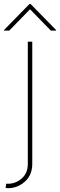

<svg xmlns="http://www.w3.org/2000/svg" viewBox="-43 -759 307 983"><path d="M0 0ZM-2.8 204.5Q-8.9 204.5 -14.2 203.1L-11.4 181.8H-2.8Q37.3 181.8 68.5 154.5Q99.4 127.5 99.4 79.5V-545.5H122.2V79.5Q122.2 137.4 84.5 170.8Q46.9 204.5 -2.8 204.5ZM217.3 -602.3 110.8 -711.6 4.3 -602.3H-22.7V-605.1L108 -738.6H113.6L244.3 -605.1V-602.3Z"/></svg>

Font: Linik Sans Thin
Style: Regular
Weight: 100
Designer: Fonts by Rasmus Andersson / Changes by Cristiano Sobral with parts from Marc Monis
Foundry: rsms
Version: Version 3.020; ttfautohint (v1.6)